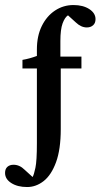

<svg xmlns="http://www.w3.org/2000/svg" viewBox="-51 -567 401 766"><path d="M57.1 179.2Q19 179.2 -5.9 163.3Q-30.8 147.5 -30.8 123Q-30.8 106.9 -21.5 98.6Q-12.2 90.3 2.9 90.3Q27.3 90.3 47.4 110.4L79.1 139.2Q84.5 129.9 90.3 102.3Q96.2 74.7 96.2 4.4V-370.1Q96.2 -423.3 115.7 -463.1Q135.3 -502.9 168.5 -524.9Q201.7 -546.9 242.2 -546.9Q280.3 -546.9 305.2 -530.8Q330.1 -514.6 330.1 -490.7Q330.1 -474.6 320.3 -466.1Q310.5 -457.5 295.4 -457.5Q272.5 -457.5 251.5 -477.5L220.2 -505.9Q207.5 -497.6 198.7 -473.6Q189.9 -449.7 189.9 -402.8V-341.3L191.4 -293.9V-51.8Q191.4 28.8 172.6 80.1Q153.8 131.3 123.3 155.3Q92.8 179.2 57.1 179.2ZM38.6 -293.9V-328.1Q53.2 -330.6 67.4 -334.5Q81.5 -338.4 96.2 -343.8L145 -341.3H273.9V-293.9Z"/></svg>

Font: Lateef SemiBold
Style: Regular
Weight: 600
Designer: SIL International
Foundry: SIL International
Version: Version 4.200